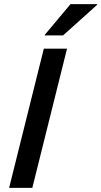

<svg xmlns="http://www.w3.org/2000/svg" viewBox="-20 -911 492 931"><path d="M24.2 0 192.5 -675H305L136.7 0ZM196.7 -739.2 197.5 -742.5 321.7 -890.8H451.7L450.8 -887.5L285.8 -739.2Z"/></svg>

Font: Funnel Sans Medium
Style: Italic
Weight: 500
Italic angle: -14.036°
Version: Version 1.000; Beta; Release 5; Build 24; ttfautohint (v1.8.